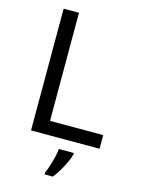

<svg xmlns="http://www.w3.org/2000/svg" viewBox="-137 -790 797 1088"><g transform="rotate(15 262.0 -246.5)"><path d="M97 0V-714H187V-80H499V0ZM364 70Q360 88 347.5 115.5Q335 143 318.5 171Q302 199 284 221H236V209Q244 192 252.5 165.5Q261 139 268 110.5Q275 82 277 61H364Z"/></g></svg>

Font: Noto Sans Vithkuqi
Style: Regular
Weight: 400
Version: Version 1.001